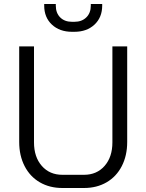

<svg xmlns="http://www.w3.org/2000/svg" viewBox="-20 -932 732 960"><path d="M76 -222V-700H150V-220Q150 -147 189 -102.5Q228 -58 292 -58H400Q464 -58 503 -102.5Q542 -147 542 -220V-700H616V-222Q616 -154 589 -101.5Q562 -49 513 -20.5Q464 8 400 8H292Q228 8 179 -20.5Q130 -49 103 -101.5Q76 -154 76 -222ZM201 -904V-912H259V-904Q259 -867 281 -845Q303 -823 340 -823H352Q389 -823 411.5 -845Q434 -867 434 -904V-912H491V-904Q491 -845 452.5 -809Q414 -773 352 -773H340Q278 -773 239.5 -809Q201 -845 201 -904Z"/></svg>

Font: Bai Jamjuree
Style: Regular
Weight: 400
Designer: Katatrad Aksorn Co.,Ltd.
Foundry: Cadson Demak Co.,Ltd.
Version: Version 1.000; ttfautohint (v1.6)